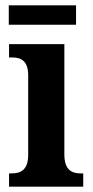

<svg xmlns="http://www.w3.org/2000/svg" viewBox="-20 -702 349 722"><path d="M13 -609H266V-682H13ZM14 0H293V-50H283C251 -50 222 -62 222 -121V-536H14V-486H26C58 -486 86 -474 86 -419V-120C86 -62 57 -50 24 -50H14Z"/></svg>

Font: Noto Serif Tamil Condensed
Style: Bold Italic
Weight: 700
Width: 3
Italic angle: -12°
Designer: Indian Type Foundry, Tom Grace, and the Monotype Design Team
Foundry: Monotype Imaging Inc.
Version: Version 2.003